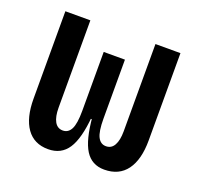

<svg xmlns="http://www.w3.org/2000/svg" viewBox="-98 -628 782 747"><g transform="rotate(20 293.0 -254.5)"><path d="M403.8 9.8Q352.1 9.8 325.4 -32.5Q298.8 -74.7 291 -168H291.5L334 -175.8Q334 -122.6 345.5 -100.3Q356.9 -78.1 379.4 -78.1Q401.9 -78.1 413.3 -98.6Q424.8 -119.1 424.8 -156.2V-517.6H528.3V-156.2Q528.3 -76.7 496.6 -33.4Q464.8 9.8 403.8 9.8ZM171.4 9.8Q113.3 9.8 82.5 -33.4Q51.8 -76.7 51.8 -156.2V-517.6H155.3V-156.2Q155.3 -119.1 166.7 -98.6Q178.2 -78.1 200.7 -78.1Q223.1 -78.1 234.6 -100.3Q246.1 -122.6 246.1 -175.8L288.6 -168H289.1Q281.2 -74.7 253.4 -32.5Q225.6 9.8 171.4 9.8ZM246.1 -158.2V-419.9H334V-158.2Z"/></g></svg>

Font: Cascadia Mono
Style: Regular
Weight: 400
Monospace: yes
Designer: Aaron Bell
Foundry: Saja Typeworks
Version: Version 2102.003